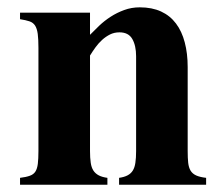

<svg xmlns="http://www.w3.org/2000/svg" viewBox="-20 -509 618 529"><path d="M308.1 0V-19Q322.3 -21 331.5 -25.9Q340.8 -30.8 345.9 -39.1Q351.1 -47.4 353 -60.5Q355 -73.7 355 -92.8V-354Q355 -383.3 344.5 -401.6Q334 -419.9 309.1 -419.9Q294.9 -419.9 283.2 -414.1Q271.5 -408.2 261.5 -399.2Q251.5 -390.1 243.2 -378.7Q234.9 -367.2 228 -356V-92.8Q228 -73.7 230 -60.5Q231.9 -47.4 237.3 -39.1Q242.7 -30.8 252 -25.9Q261.2 -21 275.9 -19V0H35.2V-19Q51.8 -21 62 -24.7Q72.3 -28.3 77.4 -36.1Q82.5 -43.9 84.2 -57.6Q85.9 -71.3 85.9 -92.8V-377Q85.9 -400.9 84 -415.5Q82 -430.2 76.7 -438.5Q71.3 -446.8 61.3 -450.2Q51.3 -453.6 35.2 -456.1V-474.1H228V-413.1Q239.3 -424.8 253.4 -438.2Q267.6 -451.7 284.9 -462.9Q302.2 -474.1 322.3 -481.4Q342.3 -488.8 365.2 -488.8Q398.9 -488.8 423.8 -477.3Q448.7 -465.8 464.8 -444.3Q481 -422.9 489 -392.3Q497.1 -361.8 497.1 -324.2V-92.8Q497.1 -73.7 498.5 -60.5Q500 -47.4 505.1 -38.8Q510.3 -30.3 520.5 -25.6Q530.8 -21 547.9 -19V0Z"/></svg>

Font: Tai Heritage Pro
Style: Bold
Weight: 700
Designer: Faah Baccam, Walt Agee, Victor Gaultney, Annie Olsen, Eric Hays
Foundry: SIL International
Version: Version 2.600